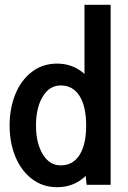

<svg xmlns="http://www.w3.org/2000/svg" viewBox="-20 -770 533 800"><path d="M441 -750V0H341L337 -37Q288 10 218 10Q158 10 113 -24.5Q68 -59 44 -117.5Q20 -176 20 -247Q20 -318 43.5 -376.5Q67 -435 112 -470Q157 -505 218 -505Q284 -505 332 -462V-750ZM339 -247Q339 -326 311.5 -370Q284 -414 233 -414Q186 -414 158 -367.5Q130 -321 130 -247Q130 -174 158 -127.5Q186 -81 233 -81Q284 -81 311.5 -124.5Q339 -168 339 -247Z"/></svg>

Font: Cabin Condensed SemiBold
Style: Regular
Weight: 600
Width: 3
Designer: Pablo Impallari
Foundry: Pablo Impallari. http://www.impallari.com Igino Marini. http://www.ikern.com
Version: Version 2.200